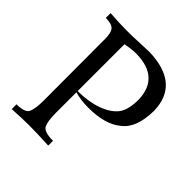

<svg xmlns="http://www.w3.org/2000/svg" viewBox="-186 -829 966 966"><g transform="rotate(45 296.5 -346.5)"><path d="M214.4 -298.8Q289.6 -298.8 347.4 -319.3Q405.3 -339.8 433.6 -375Q461.9 -410.2 461.9 -486.8Q456.5 -637.2 293 -640.6Q257.3 -640.6 214.4 -631.8ZM303.7 0Q234.4 -3.9 165 -4.4Q109.9 -4.4 43.9 0V-34.2Q103.5 -34.2 115.5 -60.1Q127.4 -85.9 127.4 -145L126.5 -583.5Q126.5 -625.5 111.8 -642.3Q97.2 -659.2 54.2 -659.2V-693.4Q118.7 -688.5 181.2 -688.5Q216.3 -688.5 265.1 -690.9Q314 -693.4 328.1 -693.4Q552.7 -688.5 556.6 -499.5Q554.7 -375 491.7 -328.6Q431.6 -277.3 310.5 -277.3Q257.8 -277.3 214.4 -290V-145Q214.4 -86.4 226.3 -60.3Q238.3 -34.2 303.7 -34.2Z"/></g></svg>

Font: Almanac
Style: Regular
Weight: 400
Designer: Eden's Almanac
Version: Version 3.501;March 28, 2021;FontCreator 13.0.0.2683 64-bit